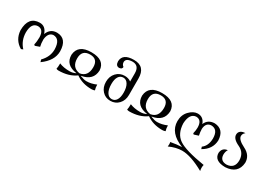

<svg xmlns="http://www.w3.org/2000/svg" viewBox="4 -1672 4013 2889"><g transform="rotate(30 2011.0 -227.5)"><path d="M545.9 30.8 533.7 -9.8Q634.8 -111.3 634.8 -240.7Q630.9 -420.4 509.3 -420.4Q425.3 -410.2 412.6 -290Q412.6 -215.8 425.8 -167L347.2 -139.2L331.5 -154.8Q346.2 -210.4 346.2 -287.1Q342.3 -418.9 243.7 -420.4Q133.3 -416.5 131.3 -249Q132.8 -106 226.1 -6.3L192.4 7.3Q55.7 -74.2 45.4 -235.4Q46.9 -477.1 242.2 -479Q344.7 -479 381.3 -363.8Q425.8 -479 542.5 -479Q716.8 -475.1 720.7 -257.8Q720.7 -95.2 545.9 30.8Z M840.3 4.9Q817.9 3.9 803.7 -4.4Q812 -38.1 812 -101.6Q886.7 -69.8 991.2 -69.8Q1046.9 -69.8 1096.2 -94.7V-96.7Q893.6 -124 893.6 -299.3Q908.2 -481.9 1137.2 -482.4Q1369.6 -482.4 1378.9 -305.2Q1371.6 -128.9 1176.3 -96.7V-92.8Q1243.7 -66.4 1286.6 -66.4Q1367.7 -66.4 1454.1 -104.5Q1454.1 -52.2 1467.8 -11.2Q1444.3 -1 1412.6 -0.5Q1252.4 -0.5 1138.7 -82Q1021 4.9 840.3 4.9ZM1138.7 -117.7Q1272.5 -138.7 1272.5 -300.8Q1272.5 -442.9 1137.7 -442.9Q995.1 -442.9 995.1 -296.4Q995.1 -139.6 1138.7 -117.7Z M1749.5 -23.4Q1801.8 -23.4 1830.6 -68.8Q1859.4 -114.3 1859.4 -195.3Q1859.4 -286.1 1827.9 -339.1Q1796.4 -392.1 1743.7 -392.1Q1691.4 -392.1 1662.6 -347.2Q1633.8 -302.2 1633.8 -220.7Q1633.8 -128.9 1664.8 -76.2Q1695.8 -23.4 1749.5 -23.4ZM1743.7 9.8Q1658.2 9.8 1602.3 -51.3Q1546.4 -112.3 1546.4 -208Q1546.4 -302.2 1604 -364Q1661.6 -425.8 1749.5 -425.8Q1812.5 -425.8 1859.4 -392.1V-533.2Q1859.4 -664.1 1749.5 -668.9Q1633.3 -668.9 1628.4 -600.6Q1628.4 -554.7 1663.6 -531.2Q1663.6 -490.2 1612.8 -486.3Q1552.2 -487.3 1549.8 -565.9Q1555.2 -703.1 1750 -703.1Q1945.8 -703.1 1945.8 -492.7V-207Q1945.8 -112.3 1888.7 -51.3Q1831.5 9.8 1743.7 9.8Z M2068.4 4.9Q2045.9 3.9 2031.7 -4.4Q2040 -38.1 2040 -101.6Q2114.7 -69.8 2219.2 -69.8Q2274.9 -69.8 2324.2 -94.7V-96.7Q2121.6 -124 2121.6 -299.3Q2136.2 -481.9 2365.2 -482.4Q2597.7 -482.4 2606.9 -305.2Q2599.6 -128.9 2404.3 -96.7V-92.8Q2471.7 -66.4 2514.6 -66.4Q2595.7 -66.4 2682.1 -104.5Q2682.1 -52.2 2695.8 -11.2Q2672.4 -1 2640.6 -0.5Q2480.5 -0.5 2366.7 -82Q2249 4.9 2068.4 4.9ZM2366.7 -117.7Q2500.5 -138.7 2500.5 -300.8Q2500.5 -442.9 2365.7 -442.9Q2223.1 -442.9 2223.1 -296.4Q2223.1 -139.6 2366.7 -117.7Z M3445.3 247.6Q3212.4 117.7 3059.6 117.7Q2953.6 118.7 2838.4 171.9Q2841.8 153.3 2841.8 135.3Q2841.8 114.7 2837.4 94.7Q2936.5 75.7 3029.3 71.8Q2773.4 -27.8 2773.4 -232.4Q2773.4 -340.8 2841.1 -411.4Q2908.7 -481.9 2983.9 -483.9Q3085 -483.9 3120.1 -380.4Q3162.1 -481 3277.8 -483.9Q3445.3 -474.1 3452.1 -285.2Q3444.8 -130.4 3295.4 -45.9L3283.7 -82Q3365.2 -142.1 3368.2 -270Q3368.2 -431.2 3245.1 -431.2Q3156.7 -423.3 3150.4 -314.5Q3151.4 -258.3 3163.6 -203.6Q3126.5 -193.4 3086.4 -178.7L3071.3 -192.9Q3085.4 -246.6 3085.9 -296.4Q3085.9 -431.2 2984.9 -431.2Q2875.5 -421.9 2866.7 -248.5Q2872.6 -71.8 2987.1 7.6Q3101.6 86.9 3445.3 142.6Q3439 166.5 3439 192.9Q3439 219.2 3445.3 247.6Z M3742.7 9.8Q3550.3 8.3 3548.3 -126.5Q3556.6 -221.7 3649.4 -231.9Q3624.5 -193.8 3624.5 -138.7Q3628.9 -34.2 3742.2 -34.2Q3873 -43 3876.5 -179.2Q3876.5 -315.4 3758.1 -370.1Q3639.6 -424.8 3639.6 -497.6Q3639.6 -540.5 3670.9 -563.5Q3702.1 -586.4 3751 -586.4Q3712.9 -556.2 3712.9 -516.6Q3712.9 -453.6 3842 -390.1Q3971.2 -326.7 3971.2 -198.2Q3956.5 -2.4 3742.7 9.8Z"/></g></svg>

Font: Almanac
Style: Regular
Weight: 400
Designer: Eden's Almanac
Version: Version 3.501;March 28, 2021;FontCreator 13.0.0.2683 64-bit